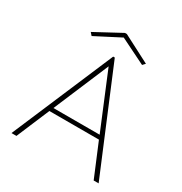

<svg xmlns="http://www.w3.org/2000/svg" viewBox="-180 -909 984 1040"><g transform="rotate(30 312.5 -388.5)"><path d="M153 -672 308 -752 468 -673 483 -689 313 -777H301L138 -689ZM554 0H585L320 -634H310L40 0H71L158 -206H468ZM315 -576 458 -231H169Z"/></g></svg>

Font: Inconsolata Expanded ExtraLight
Style: Regular
Weight: 200
Width: 7
Monospace: yes
Designer: Raph Levien, Cyreal, Brenton Simpson
Foundry: Raph Levien, Cyreal, Google
Version: Version 3.100